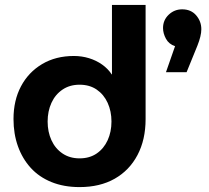

<svg xmlns="http://www.w3.org/2000/svg" viewBox="-20 -750 852 782"><path d="M304 12Q240 12 189.5 -8.5Q139 -29 105 -66.5Q71 -104 53 -154.5Q35 -205 35 -265Q35 -341 65.5 -398.5Q96 -456 151.5 -489Q207 -522 281 -522Q313 -522 342.5 -513Q372 -504 396 -487Q420 -470 435 -447H436V-730H573V-265Q573 -181 540 -118.5Q507 -56 447 -22Q387 12 304 12ZM304 -105Q345 -105 374 -125Q403 -145 418.5 -179Q434 -213 434 -255Q434 -297 418.5 -331Q403 -365 374 -385Q345 -405 304 -405Q264 -405 234.5 -385Q205 -365 189.5 -331Q174 -297 174 -255Q174 -213 189.5 -179Q205 -145 234.5 -125Q264 -105 304 -105ZM656 -456 693 -562Q668 -570 656 -592Q644 -614 644 -636Q644 -668 667 -690Q690 -712 722 -712Q758 -712 779 -687.5Q800 -663 800 -631Q800 -604 784 -564L740 -456Z"/></svg>

Font: MuseoModerno Thin SemiBold
Style: Regular
Weight: 600
Version: Version 1.003